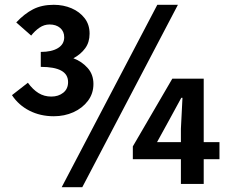

<svg xmlns="http://www.w3.org/2000/svg" viewBox="-20 -774 961 808"><path d="M206.5 -284.8Q149.7 -284.8 103.8 -308.2Q57.9 -331.7 30.4 -373.6L97.4 -425.8Q118.2 -397.1 142 -382.4Q165.8 -367.6 196 -367.6Q225.7 -367.6 246.1 -383.7Q266.5 -399.9 266.5 -428.5Q266.5 -461 237.7 -476.8Q209 -492.6 151.6 -492.6V-555.5Q197.7 -555.5 224 -571.7Q250.2 -587.8 250.2 -617.2Q250.2 -641.7 233.2 -656.4Q216.2 -671 188.6 -671Q165.7 -671 146.1 -657.5Q126.5 -644 111.2 -624.3L48.4 -679.6Q82.7 -716.2 119.3 -735Q156 -753.8 206.2 -753.8Q246.8 -753.8 281 -739.2Q315.2 -724.5 336.1 -697.5Q357 -670.6 357 -632.5Q357 -596.1 338.6 -571Q320.3 -545.8 288.9 -528.7Q324.3 -515.5 348.7 -488.1Q373.2 -460.7 373.2 -420.7Q373.2 -380.1 349.9 -349.4Q326.6 -318.7 288.9 -301.7Q251.2 -284.8 206.5 -284.8ZM239.6 13.8 642 -753.8H728.7L326.3 13.8ZM741.3 0V-232.1L747.9 -362.3H742.9L694.5 -273.4L640.9 -175.9H903.6V-104H539V-157.9L705.2 -443H837.3V0Z"/></svg>

Font: Noto Sans TC Thin
Style: Regular
Weight: 100
Designer: Ryoko NISHIZUKA 西塚涼子 (kana, bopomofo & ideographs); Paul D. Hunt (Latin, Greek & Cyrillic); Sandoll Communications 산돌커뮤니
Foundry: Adobe
Version: Version 2.004-H2;hotconv 1.0.118;makeotfexe 2.5.65603